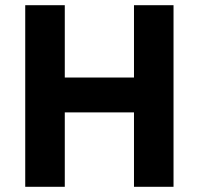

<svg xmlns="http://www.w3.org/2000/svg" viewBox="-20 -718 764 738"><path d="M77 0ZM495 -286H229V0H77V-698H229V-420H495V-698H647V0H495Z"/></svg>

Font: Aneliza ExtraBold
Style: Regular
Weight: 800
Designer: Mike Abbink, Paul van der Laan, Pieter van Rosmalen
Foundry: Bold Monday
Version: Version 3.001;September 8, 2019;FontCreator 11.5.0.2425 64-b